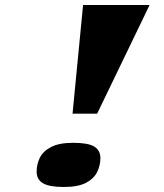

<svg xmlns="http://www.w3.org/2000/svg" viewBox="-20 -730 654 765"><path d="M269 -277 311 -710H576L367 -277ZM272 -161Q331 -161 355.5 -146Q380 -131 380 -100Q380 -71 367 -44.5Q354 -18 322.5 -1.5Q291 15 234 15Q176 15 151 0Q126 -15 126 -46Q126 -76 139 -102Q152 -128 184 -144.5Q216 -161 272 -161Z"/></svg>

Font: Intel One Mono Light
Style: Italic
Weight: 300
Italic angle: -16°
Monospace: yes
Designer: Fred Shallcrass
Foundry: Frere-Jones Type LLC
Version: Version 1.004